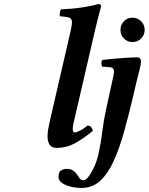

<svg xmlns="http://www.w3.org/2000/svg" viewBox="-20 -718 732 945"><path d="M532 -316Q537 -337 539 -348.5Q541 -360 541 -367Q541 -375 536.5 -380.5Q532 -386 523 -387L483 -390Q479 -397 479 -407Q479 -417 484 -423Q508 -426 541.5 -429Q575 -432 606 -434Q637 -436 653 -436Q674 -436 674 -415Q674 -402 667 -375.5Q660 -349 653 -320L633 -235Q612 -145 589.5 -65.5Q567 14 539 75.5Q511 137 473 172Q435 207 381 207Q354 207 327.5 200.5Q301 194 284.5 182Q268 170 268 153Q268 127 281.5 120Q295 113 307 113Q328 113 340 121.5Q352 130 359 141Q366 152 372.5 160.5Q379 169 391 169Q402 169 416 151Q430 133 444 102.5Q458 72 466 34Q477 -17 483.5 -70.5Q490 -124 502 -179ZM573 -571Q573 -596 590 -613.5Q607 -631 632 -631Q657 -631 674.5 -613.5Q692 -596 692 -571Q692 -546 674.5 -528.5Q657 -511 632 -511Q607 -511 590 -528.5Q573 -546 573 -571ZM327 -563Q335 -597 334 -612Q333 -627 319.5 -631.5Q306 -636 275 -638Q271 -652 280 -672Q334 -674 384 -681.5Q434 -689 464 -698Q480 -698 477 -685Q477 -685 470 -658.5Q463 -632 451 -583L347 -134Q344 -123 341 -108.5Q338 -94 338 -83Q338 -66 348 -66Q356 -66 374.5 -75.5Q393 -85 411 -100Q422 -100 428.5 -92.5Q435 -85 437 -74Q387 -33 346.5 -11.5Q306 10 259 10Q234 10 224 -6Q214 -22 214 -46Q214 -64 217.5 -84Q221 -104 226 -125Z"/></svg>

Font: Libertinus Serif SemiBold
Style: Italic
Weight: 600
Italic angle: -11.5°
Designer: Philipp H. Poll, Khaled Hosny
Foundry: Caleb Maclennan
Version: Version 7.051;RELEASE